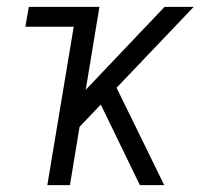

<svg xmlns="http://www.w3.org/2000/svg" viewBox="-20 -540 640 560"><path d="M118 0 195 -462H54L64 -520H270L230 -278L460 -520H545L320 -284L459 0H388L274 -235L212 -170L184 0Z"/></svg>

Font: Iosevka SS04 Lt Ex Obl
Style: Regular
Weight: 300
Width: 7
Italic angle: -9°
Monospace: yes
Designer: Belleve Invis
Foundry: Belleve Invis
Version: Version 19.0.0; ttfautohint (v1.8.4)